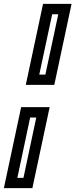

<svg xmlns="http://www.w3.org/2000/svg" viewBox="-38 -770 389 990"><path d="M95 -332.5 184 -750H331L242 -332.5ZM164.5 -385.5H196L262.5 -696.5H231ZM-18 200 71 -217.5H218L129 200ZM51.5 147H83L149 -164H117.5Z"/></svg>

Font: Tourney Expanded SemiBold
Style: Italic
Weight: 600
Width: 7
Italic angle: -12°
Designer: Tyler Finck
Foundry: Etcetera Type Co
Version: Version 1.010; ttfautohint (v1.8.3)